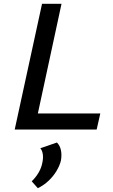

<svg xmlns="http://www.w3.org/2000/svg" viewBox="-20 -678 593 1005"><path d="M57 0 200 -658H302L160 0ZM89 0 107 -84H505L486 0ZM178 307 146 271Q167 251 182 225.5Q197 200 202 172Q207 149 204 129Q201 109 191 98L278 68Q294 84 299 108.5Q304 133 299 162Q293 188 276 216.5Q259 245 234 268.5Q209 292 178 307Z"/></svg>

Font: Ysabeau SemiBold
Style: Italic
Weight: 600
Italic angle: -12°
Designer: Christian Thalmann (Catharsis Fonts)
Version: Version 2.002